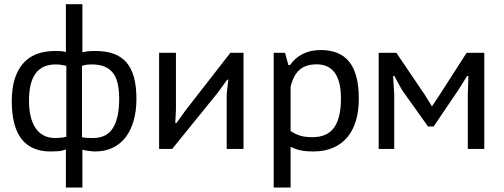

<svg xmlns="http://www.w3.org/2000/svg" viewBox="-20 -692 2341 892"><path d="M286.1 2.4Q265.6 9.8 247.3 10.7Q229 11.7 214.4 11.7Q125.5 11.7 80.1 -46.1Q34.7 -104 34.7 -223.1Q34.7 -334.5 85.2 -394.8Q135.7 -455.1 235.8 -455.1Q248 -455.1 260.3 -454.6Q272.5 -454.1 286.1 -450.2V-672.4H362.8V-449.2Q384.8 -454.1 399.2 -454.6Q413.6 -455.1 424.8 -455.1Q473.1 -455.1 508.5 -442.1Q543.9 -429.2 567.4 -402.1Q590.8 -375 602.3 -333Q613.8 -291 613.8 -232.4Q613.8 -177.7 601.3 -132.8Q588.9 -87.9 564.7 -55.7Q540.5 -23.4 504.4 -5.9Q468.3 11.7 421.4 11.7Q416.5 11.7 409.7 11Q402.8 10.3 393.6 9.3Q376 7.3 362.8 3.4V179.2H286.1ZM407.7 -392.6Q400.9 -392.6 395.5 -392.3Q390.1 -392.1 384.8 -391.6Q379.4 -391.1 373.8 -389.6Q368.2 -388.2 360.8 -386.2V-54.7Q373.5 -51.8 385.7 -51.3Q397.9 -50.8 412.6 -50.8Q476.1 -50.8 504.9 -97.7Q533.7 -144.5 533.7 -232.4Q533.7 -269.5 527.8 -299.1Q522 -328.6 507.6 -349.4Q493.2 -370.1 468.8 -381.3Q444.3 -392.6 407.7 -392.6ZM236.3 -50.8Q248 -50.8 259.3 -51.8Q270.5 -52.7 288.1 -56.2V-386.2Q272.5 -389.6 262.2 -391.1Q252 -392.6 238.3 -392.6Q176.8 -392.6 145.8 -351.3Q114.7 -310.1 114.7 -223.1Q114.7 -186.5 121.6 -155Q128.4 -123.5 143.1 -100.3Q157.7 -77.1 180.7 -64Q203.6 -50.8 236.3 -50.8Z M1033.2 -255.4 1040.5 -321.8H1035.6L991.2 -260.7L779.8 0H719.2V-446.8H797.4V-182.6L794.4 -120.6H799.8L842.8 -180.2L1050.3 -446.8H1111.3V0H1033.2Z M1251.5 0ZM1251.5 -446.8H1304.2L1319.8 -389.6H1327.1Q1350.6 -423.3 1386.7 -441.4Q1422.9 -459.5 1469.7 -459.5Q1512.2 -459.5 1545.2 -446.8Q1578.1 -434.1 1600.8 -407Q1623.5 -379.9 1635.3 -336.7Q1647 -293.5 1647 -232.9Q1647 -176.3 1633.5 -131.1Q1620.1 -85.9 1593.5 -54.2Q1566.9 -22.5 1527.3 -5.4Q1487.8 11.7 1435.5 11.7Q1418.5 11.7 1404.5 10.5Q1390.6 9.3 1378.2 6.8Q1365.7 4.4 1354.2 0.2Q1342.8 -3.9 1330.1 -9.8V179.2H1251.5ZM1451.7 -393.1Q1400.4 -393.1 1371.6 -367.7Q1342.8 -342.3 1330.1 -289.1V-83.5Q1349.6 -69.8 1372.6 -62.3Q1395.5 -54.7 1431.2 -54.7Q1500.5 -54.7 1532.2 -99.4Q1564 -144 1564 -233.9Q1564 -276.4 1556.2 -306.6Q1548.3 -336.9 1533.7 -356Q1519 -375 1498.3 -384Q1477.5 -393.1 1451.7 -393.1Z M2153.3 -252.4 2156.2 -338.9H2149.9L2109.4 -273.9L1994.6 -104.5H1968.3L1847.7 -273.9L1812 -338.9H1806.2L1811.5 -253.4V0H1739.3V-446.8H1821.3L1954.6 -250L1986.8 -197.8L2022.9 -252L2147.9 -446.8H2230V0H2153.3Z"/></svg>

Font: PT Astra Sans
Style: Regular
Weight: 400
Designer: A.Korolkova, I. Chaeva
Foundry: ParaType Ltd
Version: Version 1.001; ttfautohint (v1.6)